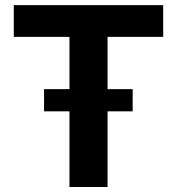

<svg xmlns="http://www.w3.org/2000/svg" viewBox="-20 -748 708 768"><path d="M35.2 -600.6Q35.2 -631.8 35.2 -727.5Q184.6 -727.5 632.8 -727.5Q632.8 -695.3 632.8 -600.6Q577.1 -600.6 410.2 -600.6Q410.2 -450.2 410.2 0Q372.1 0 257.8 0Q257.8 -150.4 257.8 -600.6Q202.1 -600.6 35.2 -600.6ZM156.2 -302.7Q156.2 -325.2 156.2 -391.6Q245.1 -391.6 510.7 -391.6Q510.7 -370.1 510.7 -302.7Q421.9 -302.7 156.2 -302.7Z"/></svg>

Font: DeepSea
Style: Bold
Weight: 700
Designer: Stem
Version: Version 3.019;git-0a5106e0b